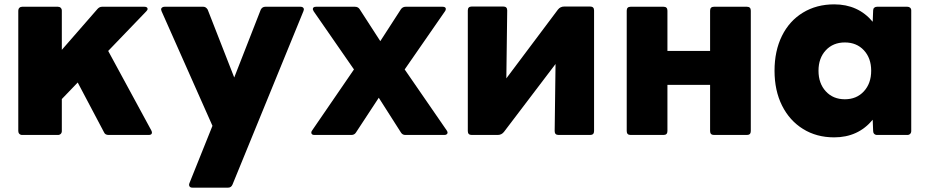

<svg xmlns="http://www.w3.org/2000/svg" viewBox="-20 -578 4270 882"><path d="M64 24V-529Q64 -537 69 -542Q74 -547 82 -547H246Q254 -547 259 -542Q264 -537 264 -529V-349L428 -537Q437 -547 449 -547H643Q650 -547 654 -544.5Q658 -542 658 -537Q658 -532 652 -526L477 -344L675 21Q678 27 678 31Q678 42 663 42H479Q463 42 458 30L337 -199L264 -123V24Q264 32 259 37Q254 42 246 42H82Q74 42 69 37Q64 32 64 24Z M850 264 956 0 722 -527Q720 -533 720 -535Q720 -540 724.5 -543.5Q729 -547 736 -547H914Q926 -547 934 -534L1056 -222L1178 -534Q1185 -547 1199 -547H1361Q1368 -547 1372 -543.5Q1376 -540 1376 -535L1374 -527L1048 270Q1042 284 1028 284H864Q854 284 850.5 278Q847 272 850 264Z M1410 31Q1410 26 1414 21L1606 -259L1421 -526Q1417 -534 1417 -536Q1417 -547 1432 -547H1610Q1625 -547 1632 -536L1727 -389L1822 -536Q1830 -547 1844 -547H2013Q2020 -547 2024 -544.5Q2028 -542 2028 -537Q2028 -531 2024 -526L1839 -259L2032 21Q2036 27 2036 31Q2036 36 2032 39Q2028 42 2021 42H1842Q1829 42 1822 31L1720 -129L1615 31Q1608 42 1594 42H1424Q1417 42 1413.5 39Q1410 36 1410 31Z M2310 -530 2306 -218 2543 -534Q2554 -548 2572 -548H2691Q2709 -548 2709 -530V24Q2709 42 2691 42H2546Q2528 42 2528 24L2532 -284L2295 28Q2284 42 2266 42H2147Q2129 42 2129 24V-530Q2129 -548 2147 -548H2292Q2310 -548 2310 -530Z M3046 -188V24Q3046 42 3028 42H2877Q2859 42 2859 24V-529Q2859 -547 2877 -547H3028Q3046 -547 3046 -529V-344H3242V-529Q3242 -547 3260 -547H3411Q3429 -547 3429 -529V24Q3429 42 3411 42H3260Q3242 42 3242 24V-188Z M3538 -253Q3538 -344 3572 -413Q3606 -482 3668.5 -520Q3731 -558 3812 -558Q3922 -558 3989 -478L3991 -530Q3991 -538 3996 -542.5Q4001 -547 4009 -547H4148Q4156 -547 4161 -542.5Q4166 -538 4166 -530V24Q4166 32 4161 37Q4156 42 4148 42H4009Q4001 42 3996 37Q3991 32 3991 24L3989 -28Q3922 53 3812 53Q3731 53 3669 14.5Q3607 -24 3572.5 -93Q3538 -162 3538 -253ZM3861 -122Q3915 -122 3948.5 -158.5Q3982 -195 3982 -253Q3982 -311 3948.5 -347Q3915 -383 3861 -383Q3807 -383 3773.5 -347Q3740 -311 3740 -253Q3740 -195 3773.5 -158.5Q3807 -122 3861 -122Z"/></svg>

Font: LINE Seed JP_TTF ExtraBold
Style: Regular
Weight: 800
Designer: LY Corporation & Fontrix & Fontworks
Version: Version 1.015